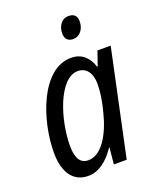

<svg xmlns="http://www.w3.org/2000/svg" viewBox="-139 -820 746 913"><g transform="rotate(-20 233.5 -363.5)"><path d="M304 -626C337 -626 361 -656 361 -695C361 -723 347 -737 319 -737C283 -737 263 -704 263 -669C263 -641 278 -626 304 -626ZM149 10C204 10 249 -27 287 -83H289L281 0H346L460 -536H393L368 -464H365C349 -515 315 -546 262 -546C112 -546 32 -314 32 -149C32 -46 76 10 149 10ZM175 -60C135 -60 115 -90 115 -153C115 -286 176 -476 271 -476C313 -476 339 -442 339 -388C339 -348 333 -304 318 -248C294 -151 244 -60 175 -60Z"/></g></svg>

Font: Noto Sans Condensed
Style: Italic
Weight: 400
Width: 3
Italic angle: -12°
Designer: Monotype Design Team
Foundry: Monotype Imaging Inc.
Version: Version 2.013